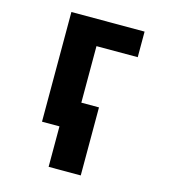

<svg xmlns="http://www.w3.org/2000/svg" viewBox="-112 -642 824 935"><g transform="rotate(15 300.0 -174.5)"><path d="M382 204V-139H293V-424H501V-553H132V0H220V204Z"/></g></svg>

Font: Noto Sans Mono UI ExtraBold
Style: Regular
Weight: 800
Designer: Monotype Design team
Foundry: Monotype Imaging Inc.
Version: 1.000